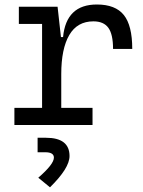

<svg xmlns="http://www.w3.org/2000/svg" viewBox="-20 -547 626 840"><path d="M248 -222.7V-75.2H384.8V0H43V-75.2H164.1V-442.4H62.5V-517.6H231.9L246.6 -384.8H255.9Q269.5 -527.3 403.8 -527.3Q484.9 -527.3 521.7 -481.4Q558.6 -435.5 558.6 -333H474.6Q474.6 -397 454.1 -425.3Q433.6 -453.6 388.7 -453.6Q317.9 -453.6 283 -393.6Q248 -333.5 248 -222.7ZM198.7 272.5 147.5 230.5Q215.8 171.4 215.8 142.6Q215.8 119.1 177.7 119.1H144.5V55.7H181.2Q284.2 55.7 284.2 135.7Q284.2 188.5 198.7 272.5Z"/></svg>

Font: Cascadia Code NF SemiLight
Style: Regular
Weight: 350
Monospace: yes
Designer: Aaron Bell
Foundry: Saja Typeworks
Version: Version 2404.023; ttfautohint (v1.8.4)